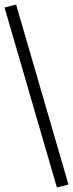

<svg xmlns="http://www.w3.org/2000/svg" viewBox="-32 -768 322 847"><path d="M219 59 -12 -735 39 -748 270 46Z"/></svg>

Font: Nunito Sans 10pt SemiCondensed Light
Style: Regular
Weight: 300
Width: 4
Designer: Vernon Adams
Foundry: Vernon Adams
Version: Version 3.101;gftools[0.9.27]